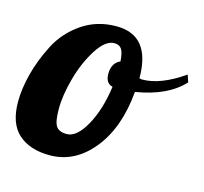

<svg xmlns="http://www.w3.org/2000/svg" viewBox="-95 -599 738 694"><g transform="rotate(15 274.0 -252.5)"><path d="M260 -509Q388 -509 388 -349Q392 -347 399 -347Q467 -347 553 -407L562 -380Q503 -316 385 -297Q373 -160 306.5 -78Q240 4 146 4Q72 4 29 -34Q-14 -72 -14 -154Q-14 -202 0.5 -258.5Q15 -315 45 -373.5Q75 -432 131 -470.5Q187 -509 260 -509ZM186 -86Q223 -86 256.5 -146Q290 -206 302 -294Q275 -300 275 -336Q275 -376 306 -390Q304 -422 295.5 -435Q287 -448 268 -448Q235 -448 203 -398Q171 -348 153 -283Q135 -218 135 -167Q135 -119 146 -102.5Q157 -86 186 -86Z"/></g></svg>

Font: Lobster 1.4
Style: Regular
Weight: 400
Designer: Pablo Impallari
Foundry: Pablo Impallari. www.impallari.com
Version: Version 1.4